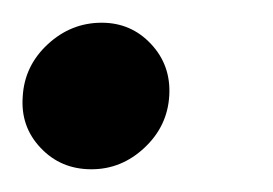

<svg xmlns="http://www.w3.org/2000/svg" viewBox="-39 -140 240 169"><path d="M41.5 9Q14.5 9 -3.2 -9.8Q-21 -28.5 -19 -55Q-17.5 -82 3 -101Q23.5 -120 50.5 -120Q76.5 -120 94 -101.2Q111.5 -82.5 110 -56Q108.5 -29 88.2 -10Q68 9 41.5 9Z"/></svg>

Font: Anybody Medium
Style: Italic
Weight: 500
Italic angle: -10°
Designer: Tyler Finck
Foundry: Etcetera Type Company
Version: Version 1.010; ttfautohint (v1.8.3) -l 8 -r 50 -G 200 -x 14 